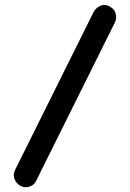

<svg xmlns="http://www.w3.org/2000/svg" viewBox="-20 -731 534 789"><path d="M426.8 -706.5Q448.7 -696.8 454.6 -677Q460.4 -657.2 453.1 -640.6L129.9 9.3Q122.1 28.3 103.3 35.2Q84.5 42 68.4 34.7Q48.8 25.9 40.5 7.1Q32.2 -11.7 41.5 -31.7L364.7 -681.6Q373 -697.3 390.4 -706.3Q407.7 -715.3 426.8 -706.5Z"/></svg>

Font: Manjari
Style: Bold
Weight: 700
Designer: Santhosh Thottingal <santhosh.thottingal@gmail.com>
Version: Version 2.000